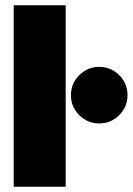

<svg xmlns="http://www.w3.org/2000/svg" viewBox="-20 -708 504 728"><path d="M229 0H32V-688H229ZM356 -240Q312 -240 280.5 -271.5Q249 -303 249 -347Q249 -391.5 280.5 -423Q312 -454.5 356 -454.5Q400.5 -454.5 432 -423Q463.5 -391.5 463.5 -347Q463.5 -303 432 -271.5Q400.5 -240 356 -240Z"/></svg>

Font: League Spartan Thin Black
Style: Regular
Weight: 900
Version: Version 2.002